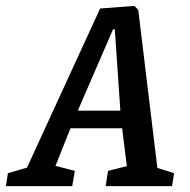

<svg xmlns="http://www.w3.org/2000/svg" viewBox="-63 -634 647 654"><path d="M530 -44 523 0H297L305 -52L369 -68L353 -197H177L126 -69L192 -52L183 0H-43L-36 -44L29 -63L278 -605L395 -614L408 -600L473 -62ZM202 -257H347L328 -534H322Z"/></svg>

Font: Grenze Medium
Style: Italic
Weight: 500
Italic angle: -10°
Designer: Renata Polastri
Foundry: Omnibus-Type
Version: Version 1.002; ttfautohint (v1.8)